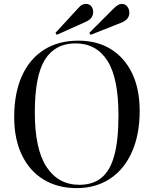

<svg xmlns="http://www.w3.org/2000/svg" viewBox="-20 -953 791 987"><path d="M374 14Q276 14 203.5 -30.5Q131 -75 92 -157Q53 -239 53 -351Q53 -474 92.5 -562Q132 -650 206 -697Q280 -744 383 -744Q480 -744 550.5 -700Q621 -656 659.5 -575.5Q698 -495 698 -383Q698 -262 658.5 -172.5Q619 -83 546 -34.5Q473 14 374 14ZM388 -3Q457 -3 501.5 -39Q546 -75 567.5 -153.5Q589 -232 589 -361Q589 -552 532 -641Q475 -730 368 -730Q264 -730 211.5 -647Q159 -564 159 -375Q159 -186 219.5 -94.5Q280 -3 388 -3ZM272 -774 265 -784 381 -910Q393 -924 402.5 -928.5Q412 -933 421 -933Q440 -933 449.5 -920.5Q459 -908 459 -891Q459 -857 419 -840ZM446 -774 439 -784 565 -910Q588 -933 605 -933Q624 -933 634.5 -919Q645 -905 645 -888Q645 -853 605 -837Z"/></svg>

Font: Display Regular
Style: Regular
Weight: 400
Designer: Latin by Veronika Burian and Jose Scaglione. Greek by Irene Vlachou. Cyrillic by Vera Evstafieva.
Foundry: TypeTogether
Version: Version 3.002